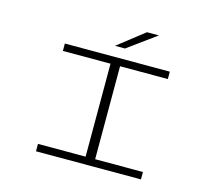

<svg xmlns="http://www.w3.org/2000/svg" viewBox="-122 -1053 1345 1205"><g transform="rotate(15 550.0 -451.0)"><path d="M209 0V-48H518.5V-652H209V-700H891V-652H580.5V-48H891V0ZM581.5 -767.5H516.5L688.5 -902H766Z"/></g></svg>

Font: Trispace Expanded ExtraLight
Style: Regular
Weight: 200
Width: 7
Designer: Tyler Finck
Foundry: Etcetera Type Company
Version: Version 1.210; ttfautohint (v1.8.3)